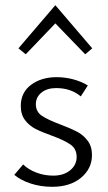

<svg xmlns="http://www.w3.org/2000/svg" viewBox="-20 -715 416 739"><path d="M51 -529 193 -695 335 -529 308 -506 193 -625 79 -506ZM35 -42 69 -82Q90 -62 120.5 -50.5Q151 -39 185 -39Q225 -39 250 -59.5Q275 -80 275 -111Q275 -142 251.5 -158.5Q228 -175 179 -193Q140 -207 116.5 -219Q93 -231 76.5 -252.5Q60 -274 60 -307Q60 -359 99.5 -388.5Q139 -418 198 -418Q231 -418 262.5 -409.5Q294 -401 318 -386L291 -344Q253 -376 196 -376Q161 -376 139.5 -358.5Q118 -341 118 -314Q118 -285 141 -269.5Q164 -254 212 -236Q252 -221 276 -208.5Q300 -196 317 -174Q334 -152 334 -118Q334 -66 292 -31Q250 4 181 4Q137 4 98.5 -8.5Q60 -21 35 -42Z"/></svg>

Font: Isabella Sans
Style: Regular
Weight: 400
Designer: Original fonts by Christian Thalmann (Catharsis Fonts), Modifications by Cristiano Sobral
Version: Version 0.002;July 12, 2020;FontCreator 13.0.0.2655 64-bit; 